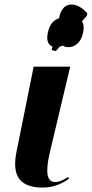

<svg xmlns="http://www.w3.org/2000/svg" viewBox="-20 -837 414 867"><path d="M232 -606 249 -626C254 -627 258 -629 263 -631C270 -626 279 -624 289 -624C315 -624 345 -641 355 -689C360 -714 358 -730 350 -741L372 -765L374 -777C331 -828 265 -836 249 -764L246 -754C224 -748 204 -729 196 -689C188 -652 199 -633 217 -627L213 -611ZM174 10C228 10 266 -12 291 -30L288 -38C267 -25 249 -15 228 -15C179 -15 192 -95 207 -157L297 -536H132L55 -154C31 -38 73 10 174 10Z"/></svg>

Font: Noto Serif Display Condensed ExtraBold
Style: Italic
Weight: 800
Width: 3
Italic angle: -12°
Designer: Monotype Design Team
Foundry: Monotype Imaging Inc.
Version: Version 2.009